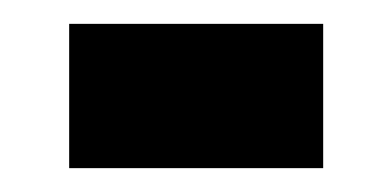

<svg xmlns="http://www.w3.org/2000/svg" viewBox="-20 -392 329 161"><path d="M38 -372H251V-251H38Z"/></svg>

Font: Noto Serif Sinhala ExtraCondensed Black
Style: Regular
Weight: 900
Width: 2
Designer: Jelle Bosma - Monotype Design Team
Foundry: Monotype Imaging Inc.
Version: Version 2.007; ttfautohint (v1.8.4.7-5d5b)